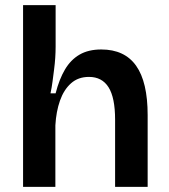

<svg xmlns="http://www.w3.org/2000/svg" viewBox="-20 -729 658 749"><path d="M70 0V-323V-709H197V-547Q197 -526 195.5 -503.5Q194 -481 191 -458Q188 -435 185 -411.5Q182 -388 177 -365H197Q211 -420 233.5 -458Q256 -496 290.5 -516Q325 -536 375 -536Q466 -536 511 -472.5Q556 -409 556 -280V0H429V-262Q429 -348 403.5 -388.5Q378 -429 327 -429Q285 -429 257 -404Q229 -379 214 -336.5Q199 -294 196 -240V0Z"/></svg>

Font: Bricolage Grotesque 16pt SemiBold
Style: Regular
Weight: 600
Version: Version 1.001;gftools[0.9.33.dev8+g029e19f]